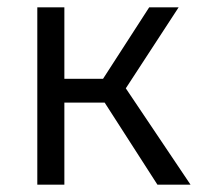

<svg xmlns="http://www.w3.org/2000/svg" viewBox="-20 -505 568 525"><path d="M410.5 0 243 -260.5 388 -485H468.5L324 -263.5L501 0ZM82 0V-485H156V-289.5H300.5V-224.5H156V0Z"/></svg>

Font: Geologica Roman ExtraLight
Style: Regular
Weight: 250
Designer: Sindre Bremnes, Frode Helland
Foundry: Monokrom Skriftforlag AS
Version: Version 1.010;gftools[0.9.28]